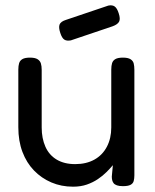

<svg xmlns="http://www.w3.org/2000/svg" viewBox="-20 -692 583 723"><path d="M255 11Q211 11 173.5 -5Q136 -21 108 -50Q80 -79 64.5 -120Q49 -161 49 -213V-430Q49 -444 52 -454Q55 -464 64.5 -469.5Q74 -475 93 -475Q112 -475 121.5 -469Q131 -463 134 -453Q137 -443 137 -429V-212Q137 -171 151 -139.5Q165 -108 193.5 -91Q222 -74 263 -74Q305 -74 335.5 -91Q366 -108 382.5 -139.5Q399 -171 399 -212V-430Q399 -444 402 -454Q405 -464 414.5 -469.5Q424 -475 443 -475Q462 -475 471.5 -469Q481 -463 483.5 -453Q486 -443 486 -429V-32Q486 -20 483.5 -10.5Q481 -1 471.5 4Q462 9 443 9Q429 9 420.5 6Q412 3 408 -2Q404 -7 402.5 -13.5Q401 -20 401 -27L405 -70Q395 -58 381 -44Q367 -30 348.5 -17.5Q330 -5 307 3Q284 11 255 11ZM247 -540Q231 -537 222 -543Q213 -549 207 -568Q200 -589 204.5 -600Q209 -611 228 -617L388 -671Q403 -674 412 -667.5Q421 -661 427 -642Q434 -621 428.5 -610.5Q423 -600 404 -593Z"/></svg>

Font: Fredoka Light
Style: Regular
Weight: 400
Version: Version 2.001